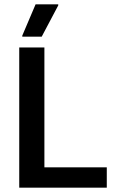

<svg xmlns="http://www.w3.org/2000/svg" viewBox="-20 -870 540 890"><path d="M173.3 -700 250 -845V-850H145L83.3 -705V-700ZM475 0V-94.2H185.8V-650H69.2V0Z"/></svg>

Font: Familjen Grotesk Medium
Style: Regular
Weight: 500
Designer: Anders Wikstroem, Jonas Baeckman, Matilda Gysing, Kristian Moeller
Foundry: Familjen STHLM AB
Version: Version 2.000